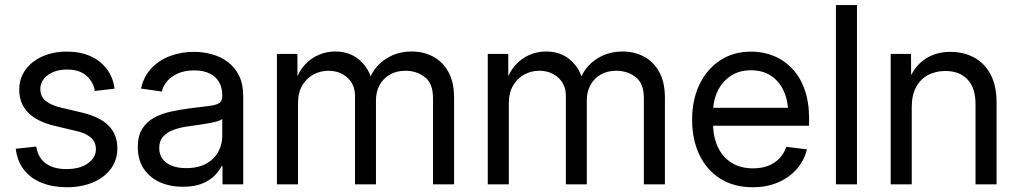

<svg xmlns="http://www.w3.org/2000/svg" viewBox="-20 -748 4132 779"><path d="M251 11.7Q195.3 11.7 150.9 -5.6Q106.4 -22.9 78.4 -57.6Q50.3 -92.3 43.9 -144.5L127 -153.3Q134.3 -107.9 165.8 -85Q197.3 -62 249 -62Q304.7 -62 336.9 -85.4Q369.1 -108.9 369.1 -142.6Q369.1 -171.9 348.4 -189.9Q327.6 -208 290.5 -216.3L204.1 -236.8Q130.9 -253.9 94.5 -290.8Q58.1 -327.6 58.1 -384.3Q58.1 -429.7 83 -464.4Q107.9 -499 151.6 -518.8Q195.3 -538.6 251.5 -538.6Q306.6 -538.6 347.7 -519.8Q388.7 -501 413.8 -467.3Q439 -433.6 444.8 -388.2L364.7 -378.9Q359.4 -414.6 331.3 -440.2Q303.2 -465.8 252 -465.8Q204.1 -465.8 173.8 -443.1Q143.6 -420.4 143.6 -386.7Q143.6 -356.9 165.3 -338.9Q187 -320.8 229 -311L311.5 -291.5Q385.7 -273.9 420.9 -238Q456.1 -202.1 456.1 -146.5Q456.1 -98.6 429.7 -63Q403.3 -27.3 356.9 -7.8Q310.5 11.7 251 11.7Z M721.7 9.8Q670.4 9.8 629.2 -8.5Q587.9 -26.9 563.5 -63Q539.1 -99.1 539.1 -151.4Q539.1 -196.8 557.1 -225.3Q575.2 -253.9 605 -270.3Q634.8 -286.6 672.1 -294.9Q709.5 -303.2 747.6 -308.1Q796.9 -314.5 826.2 -317.9Q855.5 -321.3 868.7 -329.3Q881.8 -337.4 881.8 -357.4V-361.3Q881.8 -392.1 868.9 -414.8Q856 -437.5 830.3 -450Q804.7 -462.4 767.6 -462.4Q730.5 -462.4 702.9 -450.4Q675.3 -438.5 658.4 -418.9Q641.6 -399.4 636.7 -376.5L552.2 -388.7Q563 -437.5 593.8 -470.5Q624.5 -503.4 669.4 -520.5Q714.4 -537.6 766.6 -537.6Q803.7 -537.6 839.6 -527.8Q875.5 -518.1 904.1 -496.8Q932.6 -475.6 949.7 -441.4Q966.8 -407.2 966.8 -357.4V0H882.8V-73.7H878.9Q869.6 -54.7 850.6 -35.4Q831.5 -16.1 800 -3.2Q768.6 9.8 721.7 9.8ZM734.9 -65.9Q785.2 -65.9 817.6 -84.5Q850.1 -103 866 -132.8Q881.8 -162.6 881.8 -196.3V-265.6Q877 -260.3 861.8 -255.9Q846.7 -251.5 825.9 -247.8Q805.2 -244.1 783.4 -241Q761.7 -237.8 743.7 -235.4Q712.9 -231.4 686 -221.9Q659.2 -212.4 642.6 -194.6Q626 -176.8 626 -147Q626 -121.1 639.6 -103Q653.3 -85 677.7 -75.4Q702.1 -65.9 734.9 -65.9Z M1103.5 0V-529.3H1186.5L1187 -416H1178.2Q1191.4 -457 1215.8 -484.1Q1240.2 -511.2 1272.5 -525.1Q1304.7 -539.1 1339.8 -539.1Q1399.9 -539.1 1439.7 -503.7Q1479.5 -468.3 1489.7 -416H1475.1Q1485.8 -451.7 1510.7 -479.5Q1535.6 -507.3 1571.3 -523.2Q1606.9 -539.1 1650.4 -539.1Q1697.8 -539.1 1736.8 -518.6Q1775.9 -498 1799.1 -456.5Q1822.3 -415 1822.3 -351.6V0H1736.8V-350.1Q1736.8 -409.7 1703.4 -435.3Q1669.9 -460.9 1625.5 -460.9Q1588.4 -460.9 1561.5 -445.3Q1534.7 -429.7 1520 -402.6Q1505.4 -375.5 1505.4 -340.8V0H1420.4V-358.9Q1420.4 -404.8 1389.6 -432.9Q1358.9 -460.9 1312 -460.9Q1280.3 -460.9 1252 -445.8Q1223.6 -430.7 1206.3 -401.1Q1189 -371.6 1189 -327.6V0Z M1959 0V-529.3H2042L2042.5 -416H2033.7Q2046.9 -457 2071.3 -484.1Q2095.7 -511.2 2127.9 -525.1Q2160.2 -539.1 2195.3 -539.1Q2255.4 -539.1 2295.2 -503.7Q2335 -468.3 2345.2 -416H2330.6Q2341.3 -451.7 2366.2 -479.5Q2391.1 -507.3 2426.8 -523.2Q2462.4 -539.1 2505.9 -539.1Q2553.2 -539.1 2592.3 -518.6Q2631.3 -498 2654.5 -456.5Q2677.7 -415 2677.7 -351.6V0H2592.3V-350.1Q2592.3 -409.7 2558.8 -435.3Q2525.4 -460.9 2481 -460.9Q2443.8 -460.9 2417 -445.3Q2390.1 -429.7 2375.5 -402.6Q2360.8 -375.5 2360.8 -340.8V0H2275.9V-358.9Q2275.9 -404.8 2245.1 -432.9Q2214.4 -460.9 2167.5 -460.9Q2135.7 -460.9 2107.4 -445.8Q2079.1 -430.7 2061.8 -401.1Q2044.4 -371.6 2044.4 -327.6V0Z M3034.7 11.7Q2957.5 11.7 2902.3 -23.2Q2847.2 -58.1 2817.6 -119.9Q2788.1 -181.6 2788.1 -262.2Q2788.1 -343.3 2818.1 -405.5Q2848.1 -467.8 2902.1 -503.2Q2956.1 -538.6 3026.9 -538.6Q3076.2 -538.6 3118.9 -521.2Q3161.6 -503.9 3194.1 -469.7Q3226.6 -435.5 3244.6 -384.8Q3262.7 -334 3262.7 -267.1V-237.8H2838.9V-310.5H3216.3L3178.2 -284.7Q3178.2 -337.9 3160.2 -377.9Q3142.1 -418 3108.4 -440.4Q3074.7 -462.9 3026.9 -462.9Q2979.5 -462.9 2945.1 -440.2Q2910.6 -417.5 2891.8 -378.7Q2873 -339.8 2873 -291V-249.5Q2873 -192.9 2892.6 -151.4Q2912.1 -109.9 2948.5 -87.4Q2984.9 -64.9 3035.2 -64.9Q3069.8 -64.9 3096.9 -75.4Q3124 -85.9 3142.6 -105.7Q3161.1 -125.5 3170.4 -152.3L3253.9 -142.1Q3243.2 -96.7 3212.6 -62Q3182.1 -27.3 3136.5 -7.8Q3090.8 11.7 3034.7 11.7Z M3457 -727.5V0H3371.6V-727.5Z M3679.2 -313V0H3593.8V-529.3H3676.3L3676.8 -400.9H3658.2Q3683.6 -473.1 3729 -505.4Q3774.4 -537.6 3835.9 -537.6Q3889.6 -537.6 3931.9 -514.9Q3974.1 -492.2 3998.8 -446.5Q4023.4 -400.9 4023.4 -332V0H3938V-325.7Q3938 -390.6 3905.8 -425.3Q3873.5 -460 3815.4 -460Q3777.3 -460 3746.3 -444.1Q3715.3 -428.2 3697.3 -395.5Q3679.2 -362.8 3679.2 -313Z"/></svg>

Font: Inter 24pt
Style: Regular
Weight: 400
Designer: Rasmus Andersson
Foundry: rsms
Version: Version 4.001;git-66647c0bb